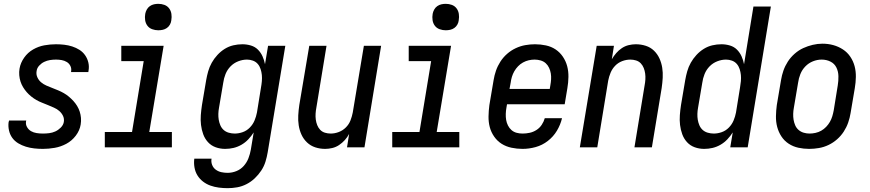

<svg xmlns="http://www.w3.org/2000/svg" viewBox="-20 -769 4540 1002"><path d="M204 8Q181 8 158.5 5.5Q136 3 115 -3.5Q94 -10 75.5 -21Q57 -32 44.5 -49Q32 -66 27 -88Q22 -110 25 -132Q26 -134 26.5 -136Q27 -138 27 -140H117Q117 -139 116.5 -138Q116 -137 116 -136Q113 -120 121 -106Q129 -92 142 -84.5Q155 -77 171 -74.5Q187 -72 204 -72Q220 -72 236.5 -74Q253 -76 268.5 -83Q284 -90 297 -103Q310 -116 313 -132Q316 -150 308.5 -165Q301 -180 288.5 -190.5Q276 -201 261 -207.5Q246 -214 230.5 -220.5Q215 -227 199.5 -233Q184 -239 170 -247Q156 -255 143 -265.5Q130 -276 119.5 -288Q109 -300 100.5 -314Q92 -328 87 -343.5Q82 -359 80.5 -376.5Q79 -394 82 -411Q87 -441 106 -468Q125 -495 153 -511Q181 -527 211.5 -532.5Q242 -538 272 -538Q294 -538 315.5 -535.5Q337 -533 357 -526.5Q377 -520 394.5 -509Q412 -498 424 -481Q436 -464 441 -443Q446 -422 442 -400Q442 -398 441.5 -396.5Q441 -395 441 -393H351Q351 -394 351 -394.5Q351 -395 351 -396Q354 -411 347.5 -424.5Q341 -438 328.5 -445.5Q316 -453 301.5 -455.5Q287 -458 272 -458Q256 -458 240.5 -455.5Q225 -453 210.5 -446Q196 -439 184.5 -426.5Q173 -414 171 -398Q168 -381 175 -365.5Q182 -350 194.5 -339.5Q207 -329 222 -322.5Q237 -316 252.5 -310Q268 -304 283.5 -297.5Q299 -291 313 -283Q327 -275 339.5 -264.5Q352 -254 363 -242Q374 -230 382.5 -216Q391 -202 396 -186.5Q401 -171 402.5 -154Q404 -137 401 -119Q396 -88 375.5 -61Q355 -34 326 -18.5Q297 -3 265.5 2.5Q234 8 204 8Z M527 0V-80H669L730 -450H613V-530H834L759 -80H877V0ZM806 -611Q790 -611 774.5 -616.5Q759 -622 749.5 -634.5Q740 -647 737.5 -663.5Q735 -680 738 -697Q740 -708 746 -719Q752 -730 762 -737Q772 -744 783.5 -746.5Q795 -749 806 -749Q823 -749 838 -743.5Q853 -738 862.5 -725.5Q872 -713 874.5 -696.5Q877 -680 874 -663Q873 -652 867 -641Q861 -630 851 -623Q841 -616 829.5 -613.5Q818 -611 806 -611Z M1168 213Q1145 213 1122 210Q1099 207 1078 199.5Q1057 192 1039.5 178.5Q1022 165 1010.5 146.5Q999 128 995 105Q991 82 994 59H1084Q1081 76 1087 91.5Q1093 107 1106 116.5Q1119 126 1135 129.5Q1151 133 1168 133Q1191 133 1213.5 124Q1236 115 1252 97Q1268 79 1276.5 57Q1285 35 1289 12L1304 -78Q1292 -59 1276 -42Q1260 -25 1240 -13.5Q1220 -2 1198.5 3Q1177 8 1155 8Q1129 8 1105.5 -0.5Q1082 -9 1065.5 -27Q1049 -45 1040.5 -68.5Q1032 -92 1029 -117Q1026 -142 1028 -168.5Q1030 -195 1034 -221L1056 -351Q1060 -374 1066.5 -397Q1073 -420 1085 -441.5Q1097 -463 1114.5 -482Q1132 -501 1153 -514Q1174 -527 1197.5 -532.5Q1221 -538 1245 -538Q1268 -538 1289.5 -531.5Q1311 -525 1326 -510Q1341 -495 1350 -475Q1359 -455 1363 -434L1379 -530H1469L1377 26Q1373 50 1365.5 74.5Q1358 99 1343.5 121Q1329 143 1309.5 161.5Q1290 180 1266.5 192Q1243 204 1218 208.5Q1193 213 1168 213ZM1205 -72Q1226 -72 1247 -79.5Q1268 -87 1284 -103.5Q1300 -120 1308.5 -140.5Q1317 -161 1321 -182L1342 -312Q1345 -328 1346.5 -345Q1348 -362 1346.5 -377.5Q1345 -393 1340 -408.5Q1335 -424 1325 -435.5Q1315 -447 1300 -452.5Q1285 -458 1269 -458Q1246 -458 1223 -449Q1200 -440 1183 -422.5Q1166 -405 1157 -382.5Q1148 -360 1145 -337L1123 -207Q1120 -191 1119.5 -175Q1119 -159 1121.5 -144Q1124 -129 1130 -115Q1136 -101 1147 -91Q1158 -81 1173.5 -76.5Q1189 -72 1205 -72Z M1677 8Q1650 8 1625.5 0Q1601 -8 1582.5 -25.5Q1564 -43 1553.5 -66Q1543 -89 1539 -114.5Q1535 -140 1536.5 -167Q1538 -194 1542 -221L1594 -530H1684L1631 -207Q1628 -192 1627 -176Q1626 -160 1628 -145Q1630 -130 1635.5 -116Q1641 -102 1651 -91.5Q1661 -81 1675.5 -76.5Q1690 -72 1706 -72Q1727 -72 1748 -80Q1769 -88 1785 -104Q1801 -120 1809 -140.5Q1817 -161 1821 -182L1879 -530H1969L1882 0H1791L1802 -70Q1793 -53 1779.5 -38Q1766 -23 1749.5 -12Q1733 -1 1714 3.5Q1695 8 1677 8Z M2027 0V-80H2169L2230 -450H2113V-530H2334L2259 -80H2377V0ZM2306 -611Q2290 -611 2274.5 -616.5Q2259 -622 2249.5 -634.5Q2240 -647 2237.5 -663.5Q2235 -680 2238 -697Q2240 -708 2246 -719Q2252 -730 2262 -737Q2272 -744 2283.5 -746.5Q2295 -749 2306 -749Q2323 -749 2338 -743.5Q2353 -738 2362.5 -725.5Q2372 -713 2374.5 -696.5Q2377 -680 2374 -663Q2373 -652 2367 -641Q2361 -630 2351 -623Q2341 -616 2329.5 -613.5Q2318 -611 2306 -611Z M2707 8Q2678 8 2649.5 2Q2621 -4 2598 -18.5Q2575 -33 2559 -56Q2543 -79 2536 -105.5Q2529 -132 2529.5 -161.5Q2530 -191 2534 -221L2556 -351Q2560 -376 2568.5 -400.5Q2577 -425 2591.5 -447.5Q2606 -470 2626.5 -488Q2647 -506 2671.5 -517.5Q2696 -529 2721.5 -533.5Q2747 -538 2772 -538Q2801 -538 2829 -532Q2857 -526 2879.5 -511Q2902 -496 2917.5 -473Q2933 -450 2940 -423.5Q2947 -397 2946.5 -367.5Q2946 -338 2941 -309L2927 -225H2626L2623 -207Q2620 -191 2619.5 -174.5Q2619 -158 2621.5 -143Q2624 -128 2631 -114Q2638 -100 2649.5 -90Q2661 -80 2676 -76Q2691 -72 2707 -72Q2726 -72 2744.5 -76Q2763 -80 2779.5 -90.5Q2796 -101 2807 -117.5Q2818 -134 2823 -152H2913Q2905 -118 2886.5 -87Q2868 -56 2839 -33.5Q2810 -11 2775.5 -1.5Q2741 8 2707 8ZM2639 -305H2849L2852 -323Q2855 -339 2856 -355Q2857 -371 2854.5 -386Q2852 -401 2845.5 -415Q2839 -429 2828 -439Q2817 -449 2801.5 -453.5Q2786 -458 2770 -458Q2770 -458 2770 -458Q2770 -458 2770 -458Q2755 -458 2739.5 -454.5Q2724 -451 2709.5 -443Q2695 -435 2683.5 -423Q2672 -411 2664 -397Q2656 -383 2651.5 -368Q2647 -353 2645 -337Z M3006 0 3094 -530H3184L3173 -460Q3183 -477 3196 -492Q3209 -507 3225.5 -518Q3242 -529 3261 -533.5Q3280 -538 3298 -538Q3325 -538 3350 -530Q3375 -522 3393 -504.5Q3411 -487 3421.5 -464Q3432 -441 3436 -415.5Q3440 -390 3438.5 -363Q3437 -336 3433 -309L3382 0H3291L3344 -323Q3347 -338 3348 -354Q3349 -370 3347 -385Q3345 -400 3339.5 -414Q3334 -428 3324 -438.5Q3314 -449 3299.5 -453.5Q3285 -458 3270 -458Q3248 -458 3227 -450Q3206 -442 3190.5 -426Q3175 -410 3166.5 -389.5Q3158 -369 3154 -348L3097 0Z M3655 8Q3629 8 3605.5 -0.5Q3582 -9 3565.5 -27Q3549 -45 3540.5 -68.5Q3532 -92 3529 -117Q3526 -142 3528 -168.5Q3530 -195 3534 -221L3556 -351Q3560 -374 3566.5 -397Q3573 -420 3585 -441.5Q3597 -463 3614.5 -482Q3632 -501 3653 -514Q3674 -527 3697.5 -532.5Q3721 -538 3745 -538Q3768 -538 3789.5 -531.5Q3811 -525 3826 -510Q3841 -495 3850 -475Q3859 -455 3863 -434L3912 -735H4003L3882 0H3791L3804 -78Q3792 -59 3776 -42Q3760 -25 3740 -13.5Q3720 -2 3698.5 3Q3677 8 3655 8ZM3705 -72Q3726 -72 3747 -79.5Q3768 -87 3784 -103.5Q3800 -120 3808.5 -140.5Q3817 -161 3821 -182L3842 -312Q3845 -329 3846.5 -345.5Q3848 -362 3846.5 -377.5Q3845 -393 3840 -408.5Q3835 -424 3825 -435.5Q3815 -447 3800 -452.5Q3785 -458 3769 -458Q3746 -458 3723 -449Q3700 -440 3683 -422.5Q3666 -405 3657 -382.5Q3648 -360 3645 -337L3623 -207Q3620 -191 3619.5 -175Q3619 -159 3621.5 -144Q3624 -129 3630 -115Q3636 -101 3647 -91Q3658 -81 3673.5 -76.5Q3689 -72 3705 -72Q3705 -72 3705 -72Q3705 -72 3705 -72Z M4203 8Q4174 8 4146.5 2Q4119 -4 4096 -19Q4073 -34 4058 -57Q4043 -80 4036 -106.5Q4029 -133 4029.5 -162.5Q4030 -192 4034 -221L4056 -351Q4060 -376 4068.5 -400.5Q4077 -425 4091.5 -447.5Q4106 -470 4127 -488.5Q4148 -507 4172 -518Q4196 -529 4221.5 -535Q4247 -541 4272 -541Q4302 -541 4329 -533.5Q4356 -526 4379 -511Q4402 -496 4417.5 -473Q4433 -450 4440 -423.5Q4447 -397 4446.5 -367.5Q4446 -338 4441 -309L4419 -179Q4415 -154 4406.5 -129.5Q4398 -105 4383.5 -82.5Q4369 -60 4348.5 -42Q4328 -24 4304 -12.5Q4280 -1 4254 3.5Q4228 8 4203 8ZM4205 -72Q4220 -72 4236 -75.5Q4252 -79 4266 -87Q4280 -95 4291.5 -107Q4303 -119 4311 -133Q4319 -147 4323.5 -162Q4328 -177 4331 -193L4352 -323Q4356 -347 4355.5 -371.5Q4355 -396 4345 -416.5Q4335 -437 4314 -447.5Q4293 -458 4268 -458Q4245 -458 4222.5 -449Q4200 -440 4183 -422.5Q4166 -405 4157 -382.5Q4148 -360 4145 -337L4123 -207Q4120 -191 4119.5 -175Q4119 -159 4121.5 -144Q4124 -129 4130 -115Q4136 -101 4147.5 -91Q4159 -81 4174 -76.5Q4189 -72 4205 -72Q4205 -72 4205 -72Q4205 -72 4205 -72Z"/></svg>

Font: Iosevka Curly Medium Oblique
Style: Regular
Weight: 500
Italic angle: -9°
Monospace: yes
Designer: Belleve Invis
Foundry: Belleve Invis
Version: Version 11.1.0; ttfautohint (v1.8.3)